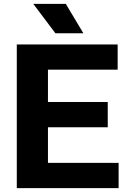

<svg xmlns="http://www.w3.org/2000/svg" viewBox="-20 -969 667 989"><path d="M66.5 0V-740H586V-610H227V-443.5H535V-313.5H227V-130H591V0ZM265.5 -797.5 151.5 -949H319L409.5 -797.5Z"/></svg>

Font: Encode Sans
Style: Bold
Weight: 700
Designer: Multiple Designers
Foundry: Impallari Type
Version: Version 3.002; ttfautohint (v1.8.3) -l 8 -r 50 -G 200 -x 14 